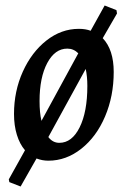

<svg xmlns="http://www.w3.org/2000/svg" viewBox="-20 -573 462 699"><path d="M354 -434Q394 -392 394 -311Q394 -223 362.5 -149Q331 -75 276 -31.5Q221 12 156 12Q134 12 113 4L55 106L14 90L12 80L71 -26Q52 -48 41.5 -82Q31 -116 31 -158Q31 -241 63 -312Q95 -383 149 -425.5Q203 -468 267 -468Q292 -468 310 -461L361 -553L404 -536L406 -524ZM124 -205Q124 -162 131 -133L265 -379Q248 -396 225 -396Q180 -396 152 -343.5Q124 -291 124 -205ZM298 -260Q298 -295 292 -322L156 -74Q172 -53 196 -53Q242 -53 270 -109.5Q298 -166 298 -260Z"/></svg>

Font: Alegreya Medium
Style: Italic
Weight: 500
Italic angle: -7°
Designer: Juan Pablo del Peral
Foundry: Huerta Tipografica
Version: Version 2.008; ttfautohint (v1.8)